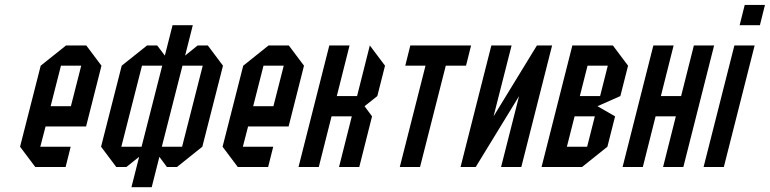

<svg xmlns="http://www.w3.org/2000/svg" viewBox="-20 -687 3168 790"><path d="M270.8 -83.3 250 0H125L62.5 -83.3L147.5 -416.7L251.7 -500H335L397.5 -416.7L334.2 -166.7H167.5L145.8 -83.3ZM188.3 -250H271.7L314.2 -416.7H230.8Z M635.8 -41.7 604.2 83.3H520.8L552.5 -41.7L500 0H458.3L395.8 -83.3L480.8 -416.7L585 -500H626.7L658.3 -458.3L690 -583.3H773.3L741.7 -458.3L793.3 -500H835L897.5 -416.7L812.5 -83.3L708.3 0H666.7ZM645.8 -83.3H729.2L814.2 -416.7H730.8ZM479.2 -83.3H562.5L647.5 -416.7H564.2Z M1104.2 -83.3 1083.3 0H958.3L895.8 -83.3L980.8 -416.7L1085 -500H1168.3L1230.8 -416.7L1167.5 -166.7H1000.8L979.2 -83.3ZM1021.7 -250H1105L1147.5 -416.7H1064.2Z M1291.7 0H1208.3L1335 -500H1418.3L1365.8 -291.7H1449.2L1501.7 -500L1564.2 -416.7L1532.5 -291.7L1480 -250L1510.8 -208.3L1458.3 0H1375L1427.5 -208.3H1344.2Z M1708.3 0H1625L1730.8 -416.7H1647.5L1668.3 -500H1918.3L1897.5 -416.7H1814.2Z M2115.8 -291.7 1937.5 0H1875L2001.7 -500H2085L2010.8 -208.3L2189.2 -500H2251.7L2125 0H2041.7Z M2365.8 -291.7H2449.2L2480.8 -416.7H2397.5ZM2312.5 -83.3H2395.8L2427.5 -208.3H2344.2ZM2375 0H2208.3L2335 -500H2501.7L2564.2 -416.7L2532.5 -291.7L2438.3 -250L2510.8 -208.3L2479.2 -83.3Z M2791.7 0H2708.3L2760.8 -208.3H2677.5L2625 0H2541.7L2668.3 -500H2751.7L2699.2 -291.7H2782.5L2835 -500H2918.3Z M2958.3 0H2875L3001.7 -500H3085ZM3106.7 -583.3H3023.3L3044.2 -666.7H3127.5Z"/></svg>

Font: Yulong
Style: Italic
Weight: 400
Italic angle: -14.25°
Designer: GGBotNet
Foundry: f0n7.com
Version: 1.00